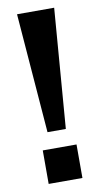

<svg xmlns="http://www.w3.org/2000/svg" viewBox="-81 -730 406 769"><g transform="rotate(-10 121.5 -345.5)"><path d="M84.3 -204.9H158.8L197.1 -691.2H46.1ZM52.9 0H190.2V-136.3H52.9Z"/></g></svg>

Font: LL Pando Sans
Style: Bold
Weight: 700
Designer: Joshua Smith
Foundry: Joshua Smith
Version: Version 1.000;Glyphs 3.2.1 (3258)